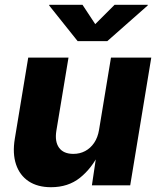

<svg xmlns="http://www.w3.org/2000/svg" viewBox="-20 -782 668 810"><path d="M195.3 7.8Q138.7 7.8 100.8 -17.3Q63 -42.5 47.6 -88.6Q32.2 -134.8 42.5 -196.8L99.1 -539.1H269L217.8 -230.5Q210.4 -184.6 229.2 -158.7Q248 -132.8 289.6 -132.8Q316.9 -132.8 339.4 -144.8Q361.8 -156.7 377.2 -179.4Q392.6 -202.1 397.9 -234.4L448.2 -539.1H618.2L529.3 0H367.7L388.2 -137.7H399.4Q367.2 -71.8 317.4 -32Q267.6 7.8 195.3 7.8ZM328.1 -761.7 381.8 -680.2 463.4 -761.7H603.5L603 -758.8L432.6 -608.4H307.6L187.5 -758.8L188 -761.7Z"/></svg>

Font: Inter 18pt ExtraBold
Style: Italic
Weight: 800
Italic angle: -9.3988°
Designer: Rasmus Andersson
Foundry: rsms
Version: Version 4.001;git-66647c0bb